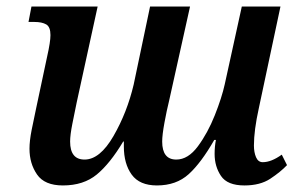

<svg xmlns="http://www.w3.org/2000/svg" viewBox="-20 -556 906 586"><path d="M726 10Q774 10 805 -10.5Q836 -31 856 -52L840 -84Q808 -61 782 -61Q768 -61 761.5 -76Q755 -91 755 -112Q755 -158 770 -226L836 -536H718L666 -299Q657 -258 635.5 -204Q614 -150 584 -109.5Q554 -69 518 -69Q475 -69 475 -124Q475 -144 482 -182Q489 -220 496 -248L560 -536H438L388 -298Q368 -213 326.5 -141Q285 -69 238 -69Q194 -69 194 -124Q194 -144 201 -179Q208 -214 214 -243L278 -536H76L67 -489H85Q108 -489 121 -481.5Q134 -474 134 -449Q134 -428 124 -384L90 -224Q83 -192 76.5 -159Q70 -126 70 -102Q70 -57 93 -23.5Q116 10 172 10Q235 10 275.5 -23.5Q316 -57 356 -124H358V-109Q358 -56 382 -23Q406 10 459 10Q518 10 556 -24.5Q594 -59 634 -129H639Q635 -109 635 -86Q635 -48 654.5 -19Q674 10 726 10Z"/></svg>

Font: Noto Serif SemiCondensed Semi
Style: Italic
Weight: 600
Width: 4
Italic angle: -12°
Designer: Monotype Design Team
Foundry: Monotype Imaging Inc.
Version: Version 1.901